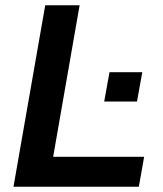

<svg xmlns="http://www.w3.org/2000/svg" viewBox="-20 -706 615 726"><path d="M31 0 151 -686H281L181 -113H525L505 0ZM374 -322 394 -433H518L498 -322Z"/></svg>

Font: Archivo SemiBold SemiBold
Style: Italic
Weight: 600
Italic angle: -10°
Version: Version 2.001